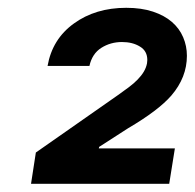

<svg xmlns="http://www.w3.org/2000/svg" viewBox="-20 -825 489 482"><path d="M404.8 -363.6H57.9L70 -442.1L275.6 -585.9Q290.8 -596.6 303.6 -606.2Q316.4 -615.8 325.6 -625.4Q334.9 -634.9 340.9 -644.9Q346.9 -654.8 349.1 -666.2L349.8 -674.4Q349.8 -697.1 331.3 -708.1Q312.9 -719.5 286.2 -719.5Q257.5 -719.5 234.4 -704.9Q211.3 -690.3 204.5 -659.4H99.4Q111.2 -726.9 165.5 -766Q219.8 -805.4 296.9 -805.4Q335.2 -805.4 364 -795.8Q392.8 -786.2 411.6 -769.9Q430.4 -753.6 439.8 -731.5Q449.2 -709.5 449.2 -685Q449.2 -630.7 410.2 -585.2Q377.5 -547.6 301.8 -503.2L229 -456.3L228 -452.4H419Z"/></svg>

Font: Linik Sans
Style: Bold Italic
Weight: 700
Italic angle: 9°
Designer: Fonts by Rasmus Andersson / Changes by Cristiano Sobral with parts from Marc Monis
Foundry: rsms
Version: Version 3.020; ttfautohint (v1.6)